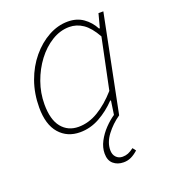

<svg xmlns="http://www.w3.org/2000/svg" viewBox="-130 -584 784 890"><g transform="rotate(-20 262.0 -139.0)"><path d="M328 212Q298 212 278 195Q258 178 258 144Q258 114 273.5 84.5Q289 55 312.5 30.5Q336 6 360 -10L370 -78H366Q329 -39 283 -13.5Q237 12 186 12Q123 12 84.5 -32Q46 -76 46 -160Q46 -229 67.5 -289Q89 -349 126.5 -394Q164 -439 210.5 -464.5Q257 -490 306 -490Q350 -490 381.5 -468Q413 -446 432 -410H436L454 -478H478L382 0Q343 27 315.5 63.5Q288 100 288 138Q288 160 300.5 173Q313 186 332 186Q347 186 359.5 181Q372 176 388 164L400 180Q382 196 365 204Q348 212 328 212ZM188 -14Q238 -14 285.5 -42.5Q333 -71 378 -122L430 -372Q402 -422 371 -443Q340 -464 304 -464Q259 -464 217.5 -438.5Q176 -413 144 -370.5Q112 -328 93 -275Q74 -222 74 -166Q74 -90 105 -52Q136 -14 188 -14Z"/></g></svg>

Font: Source Sans 3 ExtraLight ExtraLight
Style: Italic
Weight: 250
Italic angle: -11°
Version: Version 3.052;hotconv 1.1.0;makeotfexe 2.6.0